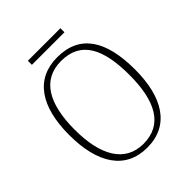

<svg xmlns="http://www.w3.org/2000/svg" viewBox="-231 -962 1105 1105"><g transform="rotate(-45 321.0 -410.0)"><path d="M187 -797H452V-830H187ZM320 10C501 10 588 -133 588 -358C588 -594 505 -725 321 -725C144 -725 53 -591 53 -359C53 -131 141 10 320 10ZM320 -21C170 -21 97 -149 97 -358C97 -570 168 -694 321 -694C484 -694 543 -570 543 -358C543 -148 477 -21 320 -21Z"/></g></svg>

Font: Noto Serif Ethiopic SemiCondensed ExtraLight
Style: Regular
Weight: 200
Width: 4
Designer: Monotype Design Team
Foundry: Monotype Imaging Inc.
Version: Version 2.102